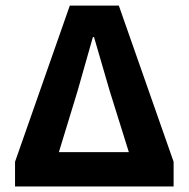

<svg xmlns="http://www.w3.org/2000/svg" viewBox="-20 -672 680 692"><path d="M34.2 0V-88.9L231.6 -651.8H408.3L605.7 -88.9V0ZM192.2 -123.6H444.4L375.4 -344.2L318.8 -538.5H314.8L259.6 -344.2Z"/></svg>

Font: Source Sans Variable
Style: Regular
Weight: 200
Designer: Paul D. Hunt
Foundry: Adobe Systems Incorporated
Version: Version 3.006;hotconv 1.0.111;makeotfexe 2.5.65597